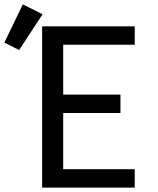

<svg xmlns="http://www.w3.org/2000/svg" viewBox="-99 -855 719 875"><path d="M93 0V-735H515V-651H189V-424H450V-340H189V-84H515V0ZM-12 -627 -79 -661 5 -835 95 -790Z"/></svg>

Font: Iosevka Custom Medium Extended
Style: Regular
Weight: 500
Width: 7
Monospace: yes
Designer: Belleve Invis
Foundry: Belleve Invis
Version: Version 11.2.4; ttfautohint (v1.8.4)